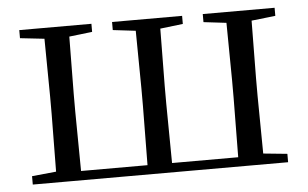

<svg xmlns="http://www.w3.org/2000/svg" viewBox="-42 -578 1025 639"><g transform="rotate(-5 470.0 -258.0)"><path d="M167 0H896V-28L816 -36L814 -229V-288L816 -480L896 -489V-516H656V-489L732 -480L734 -288V-229L732 -31H511L509 -229V-288L511 -480L587 -489V-516H353V-489L429 -480L431 -288V-229L429 -31H207L205 -229V-288L207 -480L284 -489V-516H43V-489L124 -480L126 -288V-229L124 -36L43 -28V0Z"/></g></svg>

Font: Harano Aji Mincho KR
Style: Regular
Weight: 400
Foundry: Masamichi Hosoda
Version: HaranoAjiMinchoKR-Regular version 20230610;ttx 4.39.4